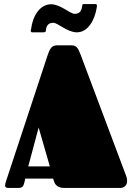

<svg xmlns="http://www.w3.org/2000/svg" viewBox="-20 -924 650 944"><path d="M258 -701C235 -700 225 -685 215 -655L11 -37C7 -26 5 -18 5 -12C5 -3 11 0 21 0H71C93 0 96 -12 101 -31L104 -46H241L247 -29C250 -19 262 0 295 0H572C588 0 605 -11 605 -34C605 -41 604 -48 601 -57L376 -656C363 -690 355 -701 331 -701ZM170 -297 225 -106H119ZM397 -904C386 -904 385 -903 385 -899C382 -877 377 -856 347 -856C324 -856 278 -903 231 -903C177 -903 141 -847 133 -782C132 -778 127 -765 140 -765H189C202 -765 204 -767 205 -771C207 -792 213 -812 242 -812C264 -812 311 -765 358 -765C411 -765 446 -823 456 -889C457 -896 458 -904 449 -904Z"/></svg>

Font: Fascinate
Style: Regular
Weight: 900
Designer: Astigmatic (AOETI)
Foundry: Astigmatic (AOETI)
Version: Version 1.000